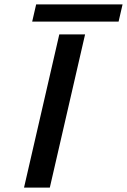

<svg xmlns="http://www.w3.org/2000/svg" viewBox="-20 -851 576 871"><path d="M126 -753 144 -831H536L518 -753ZM89 0 249 -695H366L206 0Z"/></svg>

Font: Coval
Style: Medium Italic
Weight: 500
Foundry: Context Ltd
Version: Version 001.000